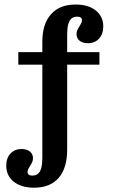

<svg xmlns="http://www.w3.org/2000/svg" viewBox="-20 -651 521 863"><path d="M8.1 93.5Q8.1 59.8 27 39.3Q46 18.8 77 18.8Q100.1 18.8 114.2 29.9Q128.2 41 128.2 60Q128.2 70.1 124.5 78.3Q120.7 86.4 114.2 96.2Q109.2 104.4 106.5 110.1Q103.8 115.8 103.8 121.5Q103.8 130 109.1 134.1Q114.3 138.2 125.2 138.2Q141 138.2 150.9 129.8Q160.8 121.5 165.5 103.9Q170.3 86.3 170.3 57.8V-463.9Q170.3 -543.4 209.2 -587Q248.1 -630.6 319.8 -630.6Q376.7 -630.6 410.4 -603.9Q444.1 -577.2 444.1 -531.8Q444.1 -498.1 425.1 -477.4Q406.2 -456.7 375.2 -456.7Q352 -456.7 338 -467.8Q324 -478.9 324 -497.9Q324 -508 327.7 -516.2Q331.4 -524.3 338 -534.1Q343 -542.3 345.7 -548Q348.3 -553.7 348.3 -559.4Q348.3 -567.9 343.1 -572Q337.8 -576.1 327 -576.1Q311.2 -576.1 301.3 -567.7Q291.4 -559.4 286.6 -541.8Q281.9 -524.2 281.9 -495.7V21.6Q281.9 104.6 243.6 148.7Q205.3 192.7 132.8 192.7Q75.9 192.7 42 165.8Q8.1 138.9 8.1 93.5ZM62.3 -416.7H426.9V-360.2H62.3Z"/></svg>

Font: Playfair Micro SmCond SmLight
Style: Regular
Weight: 360
Width: 4
Designer: Claus Eggers Sørensen
Foundry: Claus Eggers Sørensen
Version: Version 2.100;Glyphs 3.2 (3219)